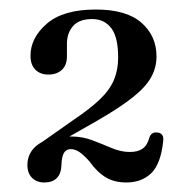

<svg xmlns="http://www.w3.org/2000/svg" viewBox="-20 -733 401 403"><path d="M81 -421 63.5 -431.5 134.5 -481.5Q169.5 -505 190 -524.8Q210.5 -544.5 219.2 -565.5Q228 -586.5 228 -612.5Q228 -655 213.5 -674Q199 -693 173.5 -693Q146 -693 133.2 -678.2Q120.5 -663.5 120.5 -641V-614.5Q120.5 -596.5 110 -586.5Q99.5 -576.5 81.5 -576.5Q64.5 -576.5 54.2 -586.8Q44 -597 44 -616Q44 -653.5 78.2 -683.2Q112.5 -713 181 -713Q245.5 -713 277 -685.2Q308.5 -657.5 308.5 -614.5Q308.5 -591 297 -570.5Q285.5 -550 258.8 -528.8Q232 -507.5 185.5 -480.5ZM37.5 -386.5Q37.5 -413.5 60.2 -430Q83 -446.5 129.5 -446.5Q153 -446.5 174 -438.5Q195 -430.5 214.5 -422.2Q234 -414 252.5 -414Q269 -414 279 -420.8Q289 -427.5 293.5 -444Q295.5 -450.5 299.8 -453Q304 -455.5 309 -455Q325 -454 322.5 -436.5Q317.5 -389 297.5 -369.5Q277.5 -350 245 -350Q220 -350 202 -360.8Q184 -371.5 167.5 -394.5Q155.5 -408 146.5 -414Q137.5 -420 128.5 -420Q119 -420 114.2 -412Q109.5 -404 109 -387Q108.5 -368.5 99.2 -359.2Q90 -350 73 -350Q57 -350 47.2 -359.8Q37.5 -369.5 37.5 -386.5Z"/></svg>

Font: Fraunces 17pt
Style: Regular
Weight: 400
Version: Version 1.000;[b76b70a41]